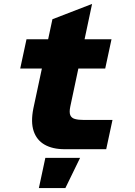

<svg xmlns="http://www.w3.org/2000/svg" viewBox="-20 -760 690 978"><path d="M309 0Q248 0 207.5 -23Q167 -46 151.5 -92Q136 -138 150 -208L247 -662L449 -740L338 -217Q332 -188 338 -173.5Q344 -159 361.5 -154Q379 -149 407 -149H553L521 0ZM83 -411 115 -560H548L516 -411ZM178 198 211 44H388L313 198Z"/></svg>

Font: Azeret Mono Thin ExtraBold
Style: Italic
Weight: 800
Italic angle: -12°
Version: Version 1.002